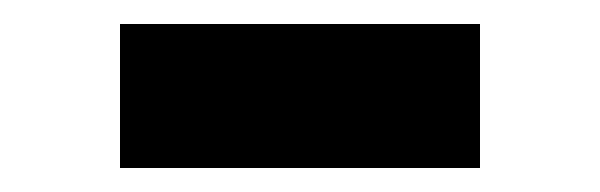

<svg xmlns="http://www.w3.org/2000/svg" viewBox="-20 -340 500 160"><path d="M80 -320V-200H380V-320Z"/></svg>

Font: Abibas
Style: Medium
Weight: 500
Version: Version 0.3